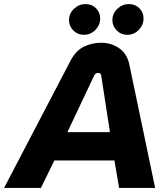

<svg xmlns="http://www.w3.org/2000/svg" viewBox="-60 -923 823 943"><path d="M-40 0 287 -626Q313 -675 352.5 -694Q392 -713 437 -713Q487 -713 525.5 -686Q564 -659 575 -607L702 0H525L502 -135H207L141 0ZM271 -274H480L437 -553Q436 -559 431.5 -562Q427 -565 421 -565Q416 -565 411 -562Q406 -559 403 -553ZM565 -752Q534 -752 513 -773.5Q492 -795 492 -824Q492 -857 516.5 -880Q541 -903 573 -903Q604 -903 624.5 -882.5Q645 -862 645 -832Q645 -800 621.5 -776Q598 -752 565 -752ZM352 -752Q321 -752 300 -773.5Q279 -795 279 -824Q279 -857 303.5 -880Q328 -903 360 -903Q391 -903 411.5 -882.5Q432 -862 432 -832Q432 -800 408.5 -776Q385 -752 352 -752Z"/></svg>

Font: MuseoModerno
Style: Bold Italic
Weight: 700
Italic angle: -9°
Designer: Pablo Cosgaya, Héctor Gatti, Marcela Romero, and the Authors of The MuseoModerno Project.
Foundry: Omnibus-Type Team
Version: Version 1.003